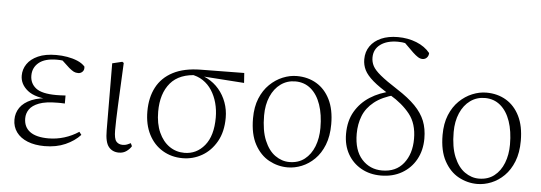

<svg xmlns="http://www.w3.org/2000/svg" viewBox="-51 -953 3161 1121"><g transform="rotate(5 1529.0 -393.0)"><path d="M239 14Q182 14 139.5 -3Q97 -20 74 -51.5Q51 -83 51 -125Q51 -164 72.5 -195.5Q94 -227 140 -246.5Q186 -266 259 -267V-259Q161 -262 116 -298Q71 -334 71 -385Q71 -422 92 -453Q113 -484 155.5 -503Q198 -522 262 -522Q295 -522 327 -516.5Q359 -511 386.5 -499.5Q414 -488 431 -469Q434 -450 423.5 -439Q413 -428 398 -428Q383 -428 372 -433.5Q361 -439 344 -453L289 -504L343 -502L347 -485Q322 -490 305 -492.5Q288 -495 268 -495Q198 -495 162.5 -466Q127 -437 127 -390Q127 -344 162 -316.5Q197 -289 282 -289Q293 -289 305.5 -289.5Q318 -290 336 -291V-244Q318 -245 309.5 -245Q301 -245 293 -245Q224 -245 185 -230Q146 -215 129.5 -191Q113 -167 113 -138Q113 -87 149.5 -60Q186 -33 258 -33Q305 -33 350.5 -47Q396 -61 435 -87L448 -70Q414 -33 361 -9.5Q308 14 239 14Z M675 14Q637 14 615 -13Q593 -40 593 -109L591 -502L649 -516L658 -510Q654 -424 651 -362.5Q648 -301 646 -256.5Q644 -212 643 -178Q642 -144 642 -114Q642 -65 655.5 -49Q669 -33 693 -33Q708 -33 719 -37.5Q730 -42 740 -47L748 -30Q739 -14 720 0Q701 14 675 14Z M1048 14Q983 14 931 -17Q879 -48 849.5 -105.5Q820 -163 820 -241Q820 -322 851.5 -382Q883 -442 947.5 -475.5Q1012 -509 1109 -510L1364 -513L1368 -455L1110 -473L1097 -476Q988 -475 935.5 -413Q883 -351 883 -245Q883 -174 906 -123Q929 -72 968 -45Q1007 -18 1056 -18Q1127 -18 1174 -75Q1221 -132 1221 -239Q1221 -284 1210 -324.5Q1199 -365 1178 -397.5Q1157 -430 1125.5 -451Q1094 -472 1052 -478L1062 -487Q1111 -484 1151 -463Q1191 -442 1219.5 -408.5Q1248 -375 1263.5 -332.5Q1279 -290 1279 -243Q1279 -161 1246.5 -103.5Q1214 -46 1161.5 -16Q1109 14 1048 14Z M1664 14Q1606 14 1554.5 -14Q1503 -42 1470.5 -101.5Q1438 -161 1438 -254Q1438 -321 1458.5 -371Q1479 -421 1513.5 -454.5Q1548 -488 1589.5 -505Q1631 -522 1672 -522Q1737 -522 1787.5 -492Q1838 -462 1867 -403.5Q1896 -345 1896 -259Q1896 -189 1875.5 -137.5Q1855 -86 1821 -52.5Q1787 -19 1746 -2.5Q1705 14 1664 14ZM1671 -18Q1724 -18 1760.5 -46.5Q1797 -75 1816 -123.5Q1835 -172 1835 -232Q1835 -310 1815 -368Q1795 -426 1757 -458Q1719 -490 1666 -490Q1618 -490 1580.5 -463Q1543 -436 1522 -387.5Q1501 -339 1501 -276Q1501 -188 1525 -130.5Q1549 -73 1588 -45.5Q1627 -18 1671 -18Z M2210 14Q2145 14 2094.5 -14.5Q2044 -43 2015.5 -93.5Q1987 -144 1987 -211Q1987 -287 2019 -342Q2051 -397 2106 -432Q2161 -467 2231 -481V-487L2253 -462Q2177 -442 2132 -406Q2087 -370 2068 -322Q2049 -274 2049 -217Q2049 -120 2096 -68Q2143 -16 2215 -16Q2296 -16 2340.5 -72Q2385 -128 2385 -216Q2385 -305 2341 -360.5Q2297 -416 2224 -459Q2157 -499 2120.5 -530.5Q2084 -562 2069.5 -591Q2055 -620 2055 -654Q2055 -698 2078 -731Q2101 -764 2142.5 -782Q2184 -800 2240 -800Q2299 -800 2349 -780Q2399 -760 2429 -723Q2429 -707 2419 -696Q2409 -685 2393 -685Q2380 -685 2366.5 -693.5Q2353 -702 2336 -718L2273 -780L2331 -771L2336 -750Q2316 -762 2292 -767.5Q2268 -773 2242 -773Q2178 -773 2140 -745Q2102 -717 2102 -668Q2102 -642 2114 -619Q2126 -596 2160.5 -567.5Q2195 -539 2262 -496Q2329 -453 2369 -412Q2409 -371 2427 -326Q2445 -281 2445 -223Q2445 -154 2415.5 -100.5Q2386 -47 2333 -16.5Q2280 14 2210 14Z M2775 14Q2717 14 2665.5 -14Q2614 -42 2581.5 -101.5Q2549 -161 2549 -254Q2549 -321 2569.5 -371Q2590 -421 2624.5 -454.5Q2659 -488 2700.5 -505Q2742 -522 2783 -522Q2848 -522 2898.5 -492Q2949 -462 2978 -403.5Q3007 -345 3007 -259Q3007 -189 2986.5 -137.5Q2966 -86 2932 -52.5Q2898 -19 2857 -2.5Q2816 14 2775 14ZM2782 -18Q2835 -18 2871.5 -46.5Q2908 -75 2927 -123.5Q2946 -172 2946 -232Q2946 -310 2926 -368Q2906 -426 2868 -458Q2830 -490 2777 -490Q2729 -490 2691.5 -463Q2654 -436 2633 -387.5Q2612 -339 2612 -276Q2612 -188 2636 -130.5Q2660 -73 2699 -45.5Q2738 -18 2782 -18Z"/></g></svg>

Font: Early Summer Mincho VF
Style: Regular
Weight: 250
Designer: GuiWonder
Version: Version 1.002